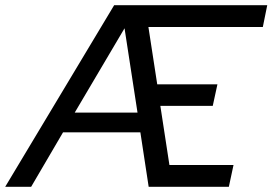

<svg xmlns="http://www.w3.org/2000/svg" viewBox="-68 -720 1050 740"><path d="M-48 0 372 -700H962L945 -616H504L538 -395H770L752 -312H550L585 -84H832L814 0H505L473 -210H175L52 0ZM220 -286H462L412 -611Z"/></svg>

Font: Rosa Sans
Style: Italic
Weight: 400
Italic angle: -12°
Designer: Pentagram / MCKL
Foundry: Pentagram / MCKL
Version: Version 1.005;September 16, 2019;FontCreator 11.5.0.2425 64-